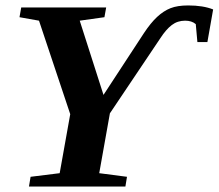

<svg xmlns="http://www.w3.org/2000/svg" viewBox="-20 -682 799 702"><path d="M342.8 -48.8 444.3 -35.6 438.5 0H85.9L91.8 -35.6L198.2 -48.8L236.8 -264.6L122.6 -606.4L51.3 -619.1L57.6 -654.8H368.2L361.8 -619.1L271.5 -606.4L358.4 -335L506.3 -561Q530.8 -598.1 554.4 -620.1Q578.1 -642.1 603.5 -652.1Q628.9 -662.1 668 -662.1Q722.7 -662.1 759.3 -647.5L738.3 -528.3H701.7L695.8 -593.8Q681.2 -606.4 656.7 -606.4Q628.9 -606.4 607.9 -590.3Q586.9 -574.2 566.4 -542.5L381.8 -267.6Z"/></svg>

Font: Liberation Serif
Style: Bold Italic
Weight: 700
Italic angle: -16.333°
Designer: Steve Matteson
Foundry: Ascender Corporation
Version: Version 2.1.5